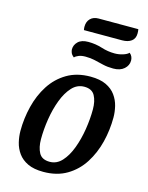

<svg xmlns="http://www.w3.org/2000/svg" viewBox="-126 -915 781 1013"><g transform="rotate(15 264.0 -408.5)"><path d="M211 20Q159 20 125.5 4Q92 -12 73 -38.5Q54 -65 46.5 -96.5Q39 -128 39 -158Q39 -226 55.5 -292.5Q72 -359 106.5 -412.5Q141 -466 195 -498Q249 -530 323 -530Q375 -530 408.5 -514Q442 -498 461 -471.5Q480 -445 487.5 -414Q495 -383 495 -353Q495 -284 478.5 -218Q462 -152 427.5 -98Q393 -44 339 -12Q285 20 211 20ZM230 -40Q268 -40 296 -70.5Q324 -101 342.5 -150.5Q361 -200 370 -257Q379 -314 379 -366Q379 -411 363 -440.5Q347 -470 305 -470Q266 -470 238 -439.5Q210 -409 191.5 -360Q173 -311 164 -254Q155 -197 155 -144Q155 -99 171 -69.5Q187 -40 230 -40ZM225 -758Q223 -768 223 -776Q223 -804 239.5 -820.5Q256 -837 284 -837H501Q502 -832 502.5 -826.5Q503 -821 503 -814Q503 -786 484 -772Q465 -758 433 -758ZM426 -602Q395 -602 370 -608Q345 -614 321.5 -619.5Q298 -625 270 -625Q248 -625 233 -619Q218 -613 211 -605Q198 -615 194 -625.5Q190 -636 190 -644Q190 -668 208.5 -686Q227 -704 264 -704Q304 -704 340 -692.5Q376 -681 413 -681Q436 -681 458 -688Q480 -695 489 -705Q499 -697 503 -687Q507 -677 507 -667Q507 -640 485.5 -621Q464 -602 426 -602Z"/></g></svg>

Font: Sansita Swashed
Style: Regular
Weight: 400
Designer: Pablo Cosgaya
Foundry: Omnibus-Type
Version: Version 1.003; ttfautohint (v1.8.3)